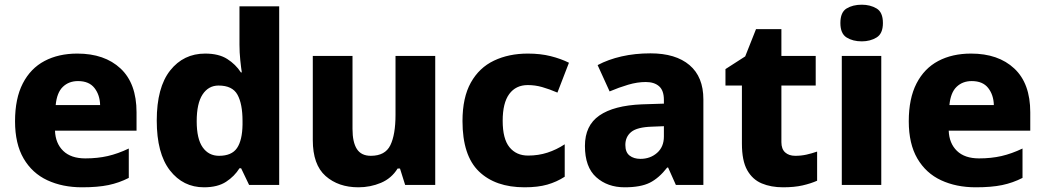

<svg xmlns="http://www.w3.org/2000/svg" viewBox="-20 -787 4446 817"><path d="M309 -559Q425 -559 493 -495.5Q561 -432 561 -309V-231H214Q216 -177 249 -145Q282 -113 343 -113Q395 -113 438.5 -123Q482 -133 528 -155V-30Q487 -9 441.5 0.5Q396 10 329 10Q246 10 181.5 -20Q117 -50 80.5 -112.5Q44 -175 44 -271Q44 -368 77 -432Q110 -496 169.5 -527.5Q229 -559 309 -559ZM312 -442Q273 -442 247.5 -417.5Q222 -393 217 -340H406Q405 -383 382 -412.5Q359 -442 312 -442Z M848 10Q759 10 703 -62Q647 -134 647 -274Q647 -415 704 -487Q761 -559 853 -559Q911 -559 947 -536Q983 -513 1005 -479H1009Q1006 -497 1002.5 -530.5Q999 -564 999 -597V-760H1168V0H1040L1006 -71H999Q978 -37 942 -13.5Q906 10 848 10ZM912 -124Q966 -124 988.5 -157Q1011 -190 1012 -257V-272Q1012 -345 990.5 -384Q969 -423 910 -423Q867 -423 842 -385Q817 -347 817 -271Q817 -196 842.5 -160Q868 -124 912 -124Z M1832 -549V0H1704L1682 -70H1672Q1646 -28 1601 -9Q1556 10 1505 10Q1420 10 1365.5 -38Q1311 -86 1311 -191V-549H1480V-238Q1480 -182 1498.5 -153Q1517 -124 1558 -124Q1619 -124 1641 -169Q1663 -214 1663 -299V-549Z M2212 10Q2088 10 2018 -57.5Q1948 -125 1948 -272Q1948 -372 1983.5 -435.5Q2019 -499 2082 -529Q2145 -559 2226 -559Q2280 -559 2323.5 -548Q2367 -537 2401 -520L2352 -393Q2317 -408 2287 -416.5Q2257 -425 2226 -425Q2175 -425 2147 -387Q2119 -349 2119 -273Q2119 -196 2148 -160.5Q2177 -125 2227 -125Q2271 -125 2309.5 -137.5Q2348 -150 2383 -173V-35Q2349 -13 2309 -1.5Q2269 10 2212 10Z M2748 -560Q2855 -560 2914 -510Q2973 -460 2973 -364V0H2856L2823 -74H2819Q2784 -29 2745 -9.5Q2706 10 2638 10Q2565 10 2517 -33Q2469 -76 2469 -166Q2469 -253 2530.5 -295.5Q2592 -338 2711 -343L2805 -346V-362Q2805 -402 2784.5 -420Q2764 -438 2728 -438Q2692 -438 2653 -426.5Q2614 -415 2574 -398L2523 -510Q2568 -534 2625 -547Q2682 -560 2748 -560ZM2754 -248Q2691 -246 2666 -225.5Q2641 -205 2641 -170Q2641 -139 2659 -125Q2677 -111 2705 -111Q2747 -111 2776 -136.5Q2805 -162 2805 -206V-250Z M3364 -124Q3389 -124 3411.5 -129Q3434 -134 3457 -142V-18Q3430 -6 3395 2Q3360 10 3312 10Q3261 10 3221.5 -6.5Q3182 -23 3159.5 -63Q3137 -103 3137 -176V-423H3067V-493L3151 -547L3197 -663H3305V-549H3451V-423H3305V-182Q3305 -153 3321 -138.5Q3337 -124 3364 -124Z M3647 -767Q3683 -767 3710 -751Q3737 -735 3737 -689Q3737 -644 3710 -627.5Q3683 -611 3647 -611Q3609 -611 3582.5 -627.5Q3556 -644 3556 -689Q3556 -735 3582.5 -751Q3609 -767 3647 -767ZM3730 -549V0H3562V-549Z M4112 -559Q4228 -559 4296 -495.5Q4364 -432 4364 -309V-231H4017Q4019 -177 4052 -145Q4085 -113 4146 -113Q4198 -113 4241.5 -123Q4285 -133 4331 -155V-30Q4290 -9 4244.5 0.5Q4199 10 4132 10Q4049 10 3984.5 -20Q3920 -50 3883.5 -112.5Q3847 -175 3847 -271Q3847 -368 3880 -432Q3913 -496 3972.5 -527.5Q4032 -559 4112 -559ZM4115 -442Q4076 -442 4050.5 -417.5Q4025 -393 4020 -340H4209Q4208 -383 4185 -412.5Q4162 -442 4115 -442Z"/></svg>

Font: Noto Sans Bengali ExtraBold
Style: Regular
Weight: 800
Designer: Jelle Bosma - Monotype Design Team
Foundry: Monotype Imaging Inc.
Version: Version 2.003; ttfautohint (v1.8.4.7-5d5b)